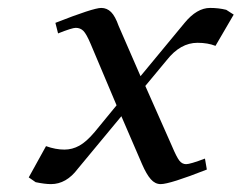

<svg xmlns="http://www.w3.org/2000/svg" viewBox="-20 -464 615 489"><path d="M53.2 -12.2 97.2 -91.8Q121.6 -83 144 -83Q164.1 -83 182.1 -93Q200.2 -103 221.2 -127.9L276.9 -195.8L210.9 -352.1Q200.2 -377.4 192.4 -385.3Q184.6 -393.1 172.9 -393.1Q163.6 -393.1 127.9 -378.9L121.1 -405.8Q217.8 -443.8 237.8 -443.8Q252.4 -443.8 262.9 -433.3Q273.4 -422.9 282.2 -397.9L337.9 -270L450.2 -405.8Q481.4 -443.8 515.1 -443.8Q537.1 -443.8 556.2 -439L575.2 -426.8L528.8 -347.2Q509.3 -355 482.9 -355Q439.5 -355 404.8 -311L350.1 -245.1L418 -91.8Q429.7 -64 436.8 -54.9Q443.8 -45.9 454.1 -45.9Q464.4 -45.9 502 -60.1L506.8 -32.2Q412.6 4.9 389.2 4.9Q375 4.9 364 -7.6Q353 -20 341.8 -45.9L289.1 -168L178.2 -34.2Q148.9 4.9 109.9 4.9Q94.2 4.9 70.8 0Z"/></svg>

Font: Dehuti
Style: Bold-Italic
Weight: 700
Version: Version 1.2